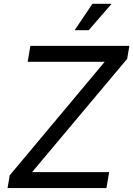

<svg xmlns="http://www.w3.org/2000/svg" viewBox="-20 -962 682 982"><path d="M18.6 0 29.8 -65.4 515.6 -646H121.6L135.3 -727.5H641.6L630.4 -661.1L144 -81.5H538.1L524.4 0ZM361.8 -807.6 452.6 -942.4H550.8L433.6 -807.6Z"/></svg>

Font: Inter Variable
Style: Italic
Weight: 400
Italic angle: -9.39999°
Designer: Rasmus Andersson
Foundry: rsms
Version: Version 4.001;git-9221beed3